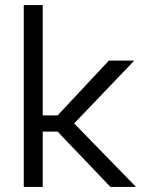

<svg xmlns="http://www.w3.org/2000/svg" viewBox="-20 -740 575 760"><path d="M74.1 0V-720H149.1V-283.2H208L410.9 -500H511.4L273.5 -251.5L518.4 0H417.2L208 -219.1H149.1V0Z"/></svg>

Font: Envelope Sans Variable
Style: Regular
Weight: 500
Designer: Andreas Rasmussen / Norman Anderson
Foundry: mail.de GmbH
Version: Version 1.150